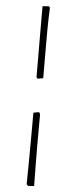

<svg xmlns="http://www.w3.org/2000/svg" viewBox="-68 -834 438 1134"><g transform="rotate(5 151.5 -267.0)"><path d="M146 -369 138 -376Q138 -455 137.5 -532.5Q137 -610 137 -678Q137 -746 137 -798L174 -801L181 -794Q178 -722 177.5 -656.5Q177 -591 177.5 -523Q178 -455 178 -375ZM144 267 135 257Q136 209 136.5 142Q137 75 137.5 -4Q138 -83 138 -167L171 -173L178 -162Q177 -58 177.5 19Q178 96 178.5 155Q179 214 180 264Z"/></g></svg>

Font: Labrada Light
Style: Regular
Weight: 300
Designer: Mercedes Jáuregui
Foundry: Omnibus-Type Team
Version: Version 1.000; ttfautohint (v1.8.4.7-5d5b)